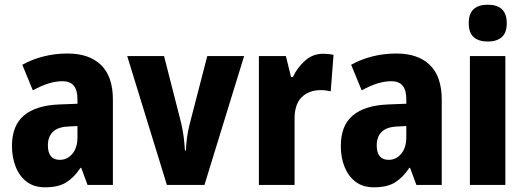

<svg xmlns="http://www.w3.org/2000/svg" viewBox="-20 -788 2235 818"><path d="M268 -560Q360 -560 410.5 -511Q461 -462 461 -363V0H353L326 -73H323Q295 -31 261.5 -10.5Q228 10 172 10Q125 10 94 -13.5Q63 -37 47 -77Q31 -117 31 -166Q31 -253 82 -296Q133 -339 232 -343L310 -346V-366Q310 -442 247 -442Q218 -442 187 -432.5Q156 -423 120 -403L75 -512Q116 -535 165 -547.5Q214 -560 268 -560ZM271 -249Q226 -247 205 -226Q184 -205 184 -169Q184 -107 235 -107Q267 -107 288.5 -133Q310 -159 310 -203V-251Z M691 0 522 -549H679L752 -263Q759 -233 762.5 -205Q766 -177 768 -147H772Q773 -172 776.5 -200Q780 -228 788 -259L863 -549H1020L851 0Z M1357 -559Q1367 -559 1378 -558Q1389 -557 1401 -554L1389 -399Q1381 -401 1369.5 -402.5Q1358 -404 1347 -404Q1295 -404 1264.5 -373Q1234 -342 1235 -278V0H1083V-549H1198L1220 -460H1228Q1245 -498 1278.5 -528.5Q1312 -559 1357 -559Z M1669 -560Q1761 -560 1811.5 -511Q1862 -462 1862 -363V0H1754L1727 -73H1724Q1696 -31 1662.5 -10.5Q1629 10 1573 10Q1526 10 1495 -13.5Q1464 -37 1448 -77Q1432 -117 1432 -166Q1432 -253 1483 -296Q1534 -339 1633 -343L1711 -346V-366Q1711 -442 1648 -442Q1619 -442 1588 -432.5Q1557 -423 1521 -403L1476 -512Q1517 -535 1566 -547.5Q1615 -560 1669 -560ZM1672 -249Q1627 -247 1606 -226Q1585 -205 1585 -169Q1585 -107 1636 -107Q1668 -107 1689.5 -133Q1711 -159 1711 -203V-251Z M2058 -768Q2097 -768 2118 -749Q2139 -730 2139 -689Q2139 -648 2117.5 -629.5Q2096 -611 2058 -611Q2020 -611 1998.5 -629.5Q1977 -648 1977 -689Q1977 -730 1998 -749Q2019 -768 2058 -768ZM2133 -549V0H1982V-549Z"/></svg>

Font: Noto Sans Tamil Condensed ExtraBold
Style: Regular
Weight: 800
Width: 3
Designer: Jelle Bosma - Monotype Design Team
Foundry: Monotype Imaging Inc.
Version: Version 2.004; ttfautohint (v1.8.4.7-5d5b)